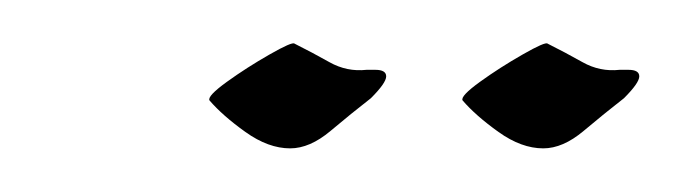

<svg xmlns="http://www.w3.org/2000/svg" viewBox="-20 -437 313 88"><path d="M229 -369Q219 -369 208.5 -376.5Q198 -384 192 -391Q191 -393 200 -399.5Q209 -406 219.5 -412Q230 -418 231 -417Q239 -413 247 -408.5Q255 -404 264 -405H268Q273 -405 273 -402Q273 -399 266 -392Q257 -385 247.5 -377Q238 -369 229 -369ZM113 -369Q103 -369 92.5 -376.5Q82 -384 76 -391Q75 -393 84 -399.5Q93 -406 103.5 -412Q114 -418 115 -417Q123 -413 131 -408.5Q139 -404 148 -405H152Q157 -405 157 -402Q157 -399 150 -392Q141 -385 131.5 -377Q122 -369 113 -369Z"/></svg>

Font: Italianno
Style: Regular
Weight: 400
Designer: Robert E. Leuschke
Foundry: Robert E. Leuschke
Version: Version 1.100; ttfautohint (v1.8.3)